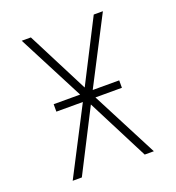

<svg xmlns="http://www.w3.org/2000/svg" viewBox="-133 -841 866 947"><g transform="rotate(-20 300.0 -367.5)"><path d="M87 0 267 -348H128V-387H267L87 -735H135L300 -412L465 -735H513L333 -387H472V-348H333L513 0H465L300 -323L135 0Z"/></g></svg>

Font: Iosevka SS04 XLt Ex
Style: Regular
Weight: 200
Width: 7
Monospace: yes
Designer: Belleve Invis
Foundry: Belleve Invis
Version: Version 19.0.0; ttfautohint (v1.8.4)